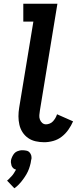

<svg xmlns="http://www.w3.org/2000/svg" viewBox="-20 -755 412 1030"><path d="M217 8Q194 8 171.5 3Q149 -2 131 -14.5Q113 -27 101 -45.5Q89 -64 84 -86Q79 -108 79 -131Q79 -154 83 -178L159 -639H105V-735H288L194 -162Q192 -150 191 -137.5Q190 -125 194 -114Q198 -103 206.5 -95.5Q215 -88 227 -88Q237 -88 247.5 -92.5Q258 -97 265 -105Q272 -113 277.5 -122.5Q283 -132 286 -142L372 -104Q362 -81 347 -59.5Q332 -38 311.5 -22Q291 -6 266 1Q241 8 217 8ZM57 255 18 214Q23 210 26.5 206.5Q30 203 33.5 199Q37 195 41 191.5Q45 188 48 183.5Q51 179 55 173.5Q59 168 60 165L66 155Q62 154 59 152.5Q56 151 53 149Q50 147 48 144Q46 141 44 138Q42 135 41.5 131.5Q41 128 40 124.5Q39 121 38.5 116Q38 111 39 109V104Q40 99 42 94Q44 89 46 84.5Q48 80 51 75.5Q54 71 57.5 67Q61 63 65 60.5Q69 58 74 56Q79 54 85.5 52.5Q92 51 94 51H102Q106 51 110 51.5Q114 52 117.5 52.5Q121 53 125 54Q129 55 132 57Q135 59 137.5 61.5Q140 64 142 67Q144 70 145.5 73.5Q147 77 148 80.5Q149 84 149 89Q149 94 149 96L147 104Q146 112 144.5 119.5Q143 127 140.5 135Q138 143 135.5 150.5Q133 158 129.5 165Q126 172 122 179.5Q118 187 113 194Q108 201 103.5 207.5Q99 214 93.5 220.5Q88 227 80.5 235Q73 243 70 245Z"/></svg>

Font: Iosevka Custom
Style: Bold Italic
Weight: 700
Italic angle: -9°
Designer: Belleve Invis
Foundry: Belleve Invis
Version: Version 30.3.1; ttfautohint (v1.8.3)